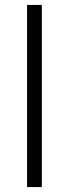

<svg xmlns="http://www.w3.org/2000/svg" viewBox="-20 -760 280 780"><path d="M150 -740V0H90V-740Z"/></svg>

Font: Pathway Extreme 8pt Thin
Style: Regular
Weight: 100
Version: Version 1.001;gftools[0.9.26]